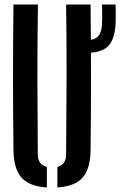

<svg xmlns="http://www.w3.org/2000/svg" viewBox="-20 -820 566 848"><path d="M39.5 -157Q35.5 -478.5 39.5 -800H147.5Q145 -640 145.2 -469Q145.5 -298 147 -138Q147 -92.5 187 -83V8Q109 3 74.8 -35.8Q40.5 -74.5 39.5 -157ZM233.5 8V-83Q272 -92.5 272 -138Q273.5 -298 274 -469Q274.5 -640 272 -800H380Q384 -478.5 380 -157Q379 -74.5 345 -35.8Q311 3 233.5 8ZM362 -586.5Q354 -586.5 345 -586.8Q336 -587 329 -588.5V-642.5Q337.5 -642 345.8 -641.5Q354 -641 362 -641.5Q398 -643 413.2 -659.5Q428.5 -676 430.5 -713Q431 -722.5 431.2 -739.5Q431.5 -756.5 431.2 -773.5Q431 -790.5 430.5 -800H490.5Q491 -790.5 491 -773.5Q491 -756.5 491 -739.5Q491 -722.5 490.5 -713Q486.5 -645 457 -615.8Q427.5 -586.5 362 -586.5Z"/></svg>

Font: Big Shoulders Stencil Display
Style: Bold
Weight: 700
Designer: Patric King
Foundry: XO Type Co
Version: Version 1.000